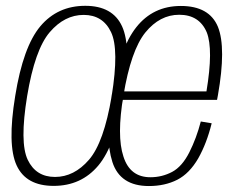

<svg xmlns="http://www.w3.org/2000/svg" viewBox="-20 -620 798 644"><path d="M160 3.5Q252.5 3.5 309.8 -64.8Q367 -133 394.5 -298Q421 -462.5 389.5 -531.5Q358 -600.5 266 -600.5Q173 -600.5 115.2 -531.8Q57.5 -463 31 -298Q4 -134 35.8 -65.2Q67.5 3.5 160 3.5ZM164.5 -26.5Q100.5 -26.5 73 -84Q45.5 -141.5 71 -297.5Q97 -454 146.8 -512Q196.5 -570 260.5 -570Q325 -570 352.5 -512.2Q380 -454.5 354.5 -297.5Q328.5 -142 278.5 -84.2Q228.5 -26.5 164.5 -26.5ZM479.5 4 484.5 -25.5Q416 -25.5 394 -95Q371 -164 394 -299.5Q419 -451 467.5 -511Q516 -570.5 581 -570.5Q648.5 -570.5 673.5 -511.5Q696 -454.5 672.5 -313.5H389.5L385 -285H708Q710 -293 711 -301Q739 -460 711 -530Q682 -600 586.5 -600Q493.5 -600 437 -528.5Q381 -457.5 354.5 -299.5Q331 -157.5 357 -76.5Q383 4 479.5 4ZM484.5 -25.5 479.5 4Q533 4 574.5 -17Q615.5 -38 645 -89Q673.5 -139.5 690 -206.5L653.5 -212.5Q639 -156.5 615 -109Q591 -61.5 557.5 -43.5Q523.5 -25.5 484.5 -25.5Z"/></svg>

Font: Anybody SemiCondensed ExtraLight
Style: Italic
Weight: 250
Width: 4
Italic angle: -10°
Version: Version 1.113;gftools[0.9.25]